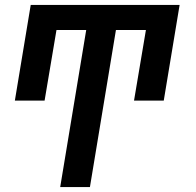

<svg xmlns="http://www.w3.org/2000/svg" viewBox="-20 -540 790 775"><path d="M223 215 328 -419H208L160 -134H40L104 -520H705L641 -134H521L569 -419H448L343 215Z"/></svg>

Font: Iosevka Etoile Oblique
Style: Bold
Weight: 700
Italic angle: -9°
Designer: Belleve Invis
Foundry: Belleve Invis
Version: Version 15.5.2; ttfautohint (v1.8.4)